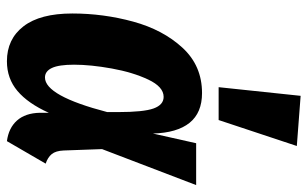

<svg xmlns="http://www.w3.org/2000/svg" viewBox="-187 -686 889 555"><g transform="rotate(90 257.5 -408.5)"><path d="M366 -406 394 -531H515L411 -259L415 -148Q416 -125 425.5 -113.5Q435 -102 453 -96L388 16Q350 11 328.5 -13Q307 -37 306 -79V-105Q279 -45 243 -14.5Q207 16 157 16Q93 16 56 -32Q19 -80 19 -173Q19 -263 42.5 -349Q66 -435 118 -491.5Q170 -548 249 -548Q306 -548 335 -512Q364 -476 366 -406ZM167 -178Q167 -134 176.5 -114Q186 -94 204 -94Q257 -94 304 -274V-305Q304 -379 293.5 -408Q283 -437 260 -437Q231 -437 210 -392.5Q189 -348 178 -287Q167 -226 167 -178ZM257 -833 402 -822 327 -596H232Z"/></g></svg>

Font: Fira Sans Extra Condensed
Style: Bold Italic
Weight: 700
Width: 3
Italic angle: -8°
Designer: Carrois Corporate & Edenspiekermann AG
Foundry: Carrois Corporate GbR & Edenspiekermann AG
Version: Version 4.203